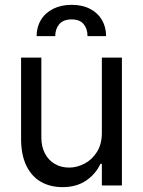

<svg xmlns="http://www.w3.org/2000/svg" viewBox="-20 -769 593 796"><path d="M402.3 -530.3H485.4V0H402.3V-89.8H396.5Q376 -46.4 336.2 -19.8Q296.4 6.8 239.3 6.8Q188 6.8 149.4 -15.4Q110.8 -37.6 89.1 -82.5Q67.4 -127.4 67.4 -193.4V-530.3H151.4V-199.2Q151.4 -161.6 166 -133.3Q180.7 -105 206.8 -89.6Q232.9 -74.2 266.6 -74.2Q298.3 -74.2 329.8 -90.3Q361.3 -106.4 381.8 -138.9Q402.3 -171.4 402.3 -217.8ZM277.3 -749Q320.8 -749 353 -732.4Q385.3 -715.8 402.6 -686.3Q419.9 -656.7 419.9 -619.1H342.8Q342.8 -649.9 326.7 -669.2Q310.5 -688.5 277.3 -688.5Q242.2 -688.5 225.6 -668.7Q209 -648.9 209 -619.1H131.8Q131.8 -656.7 149.7 -686.3Q167.5 -715.8 200.4 -732.4Q233.4 -749 277.3 -749Z"/></svg>

Font: Pretendard
Style: Regular
Weight: 400
Designer: Base glyphs from Inter by Rasmus Andersson; Hangeul glyphs from Noto Sans CJK(Source Han Sans) by Jang Soo-young and Kan
Foundry: Kil Hyung-jin
Version: Version 1.309